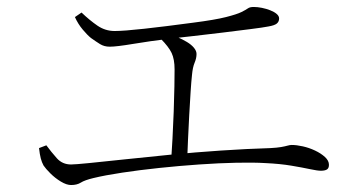

<svg xmlns="http://www.w3.org/2000/svg" viewBox="-20 -637 1040 551"><path d="M184 -106Q171 -106 154.5 -116Q138 -126 124.5 -139.5Q111 -153 105 -162Q100 -171 97 -182.5Q94 -194 92 -212L113 -220Q127 -201 143 -183Q159 -165 184 -165Q195 -165 235.5 -169Q276 -173 336.5 -179.5Q397 -186 468.5 -193Q540 -200 614.5 -205Q689 -210 756 -212Q775 -213 786.5 -215Q798 -217 805 -219Q812 -221 817 -221Q831 -221 849 -217Q867 -213 884 -205Q901 -197 912.5 -186.5Q924 -176 924 -164Q924 -154 918 -150.5Q912 -147 901 -147Q891 -147 870 -151.5Q849 -156 816.5 -161.5Q784 -167 741 -169Q708 -171 658.5 -170Q609 -169 551.5 -165Q494 -161 437 -155Q380 -149 330.5 -141.5Q281 -134 248 -126Q223 -120 212 -113Q201 -106 184 -106ZM471 -173Q473 -201 475 -239Q477 -277 478.5 -316.5Q480 -356 480.5 -389Q481 -422 481 -438Q481 -467 472.5 -485Q464 -503 441 -526L459 -543Q474 -537 489 -530.5Q504 -524 516.5 -516.5Q529 -509 536.5 -500Q544 -491 544 -482Q544 -470 538.5 -457Q533 -444 531 -422Q529 -404 527 -373Q525 -342 523 -306Q521 -270 519.5 -235Q518 -200 517 -173ZM295 -503Q279 -503 267 -510.5Q255 -518 241 -528Q231 -536 217.5 -552Q204 -568 195 -588L214 -601Q237 -579 259.5 -563.5Q282 -548 309 -548Q335 -548 394 -554.5Q453 -561 535 -572Q597 -580 628.5 -588Q660 -596 673 -602.5Q686 -609 691.5 -613Q697 -617 708 -617Q719 -617 731.5 -614.5Q744 -612 755.5 -607.5Q767 -603 774 -597Q781 -591 781 -584Q781 -575 774.5 -569.5Q768 -564 750 -561Q735 -558 699 -553.5Q663 -549 619 -543.5Q575 -538 534 -533.5Q493 -529 467 -526Q410 -519 362 -511Q314 -503 295 -503Z"/></svg>

Font: Noto Serif JP ExtraLight
Style: Regular
Weight: 200
Designer: Ryoko NISHIZUKA  (kana & ideographs); Frank Grießhammer (Latin, Greek & Cyrillic); Wenlong ZHANG  (bopomofo); Sandoll Co
Foundry: Adobe
Version: Version 2.002-H1;hotconv 1.1.0;makeotfexe 2.6.0